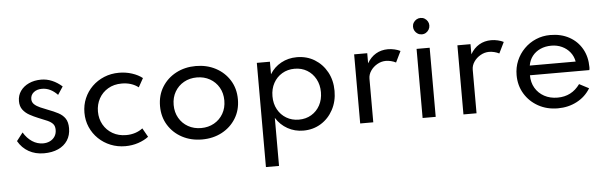

<svg xmlns="http://www.w3.org/2000/svg" viewBox="-57 -947 4476 1417"><g transform="rotate(-5 2181.0 -238.5)"><path d="M239 16Q175 16 125.8 -11.8Q76.5 -39.5 47.5 -91L94 -151Q120.5 -106.5 158 -82Q195.5 -57.5 238.5 -57.5Q266.5 -57.5 289.2 -68.5Q312 -79.5 325.5 -100.2Q339 -121 339 -149.5Q339 -177 325.2 -192.8Q311.5 -208.5 284.8 -220.5Q258 -232.5 218 -248Q186 -261 156 -277.5Q126 -294 106.8 -319.2Q87.5 -344.5 87.5 -383.5Q87.5 -425.5 110.2 -458Q133 -490.5 173 -509Q213 -527.5 264 -527.5Q305.5 -527.5 344.5 -511Q383.5 -494.5 418.5 -463.5L379.5 -404.5Q327.5 -459.5 264.5 -459.5Q226.5 -459.5 203 -440.2Q179.5 -421 179.5 -390.5Q179.5 -367 196.5 -351.2Q213.5 -335.5 240 -324Q266.5 -312.5 295 -301.5Q338 -285.5 370.2 -268.5Q402.5 -251.5 420.5 -224.8Q438.5 -198 438.5 -153Q438.5 -100.5 413.8 -62.5Q389 -24.5 344 -4.2Q299 16 239 16Z M841.5 16Q783.5 16 732.8 -4.5Q682 -25 643.5 -62Q605 -99 583.2 -148.5Q561.5 -198 561.5 -256Q561.5 -313 582.5 -362.2Q603.5 -411.5 641.5 -448.8Q679.5 -486 730.5 -507Q781.5 -528 841 -528Q891.5 -528 937 -513.2Q982.5 -498.5 1014 -473.5L977.5 -408Q927 -447 854 -447Q796 -447 752.5 -421.2Q709 -395.5 685.2 -352Q661.5 -308.5 661.5 -256Q661.5 -202 686 -158.8Q710.5 -115.5 754.2 -90.2Q798 -65 855 -65Q890.5 -65 922 -75.2Q953.5 -85.5 977 -104L1014 -38.5Q982 -14 937 1Q892 16 841.5 16Z M1410 16Q1328.5 16 1263.2 -18.5Q1198 -53 1159.8 -114.5Q1121.5 -176 1121.5 -256Q1121.5 -336.5 1159.8 -397.8Q1198 -459 1263.2 -493.5Q1328.5 -528 1410 -528Q1491.5 -528 1556.8 -493.5Q1622 -459 1660.2 -397.8Q1698.5 -336.5 1698.5 -256Q1698.5 -176 1660.2 -114.5Q1622 -53 1556.8 -18.5Q1491.5 16 1410 16ZM1410.5 -68.5Q1464 -68.5 1506.5 -92.5Q1549 -116.5 1573.5 -159Q1598 -201.5 1598 -256Q1598 -311 1573.5 -353.2Q1549 -395.5 1506.5 -419.5Q1464 -443.5 1410.5 -443.5Q1356.5 -443.5 1314 -419.5Q1271.5 -395.5 1247 -353.2Q1222.5 -311 1222.5 -256Q1222.5 -201.5 1247 -159Q1271.5 -116.5 1314 -92.5Q1356.5 -68.5 1410.5 -68.5Z M1861 260V-512H1958V-419Q1989 -470.5 2041.8 -499.2Q2094.5 -528 2158 -528Q2232 -528 2289.8 -492.5Q2347.5 -457 2381 -395.8Q2414.5 -334.5 2414.5 -256Q2414.5 -178.5 2381.2 -116.8Q2348 -55 2290.5 -19.5Q2233 16 2160 16Q2097 16 2044 -13.5Q1991 -43 1958 -96V260ZM2134.5 -67.5Q2186.5 -67.5 2227 -91.8Q2267.5 -116 2290.5 -158.5Q2313.5 -201 2313.5 -255.5Q2313.5 -310.5 2290.2 -353.2Q2267 -396 2226.8 -420.2Q2186.5 -444.5 2134.5 -444.5Q2082.5 -444.5 2041.8 -420.2Q2001 -396 1977.8 -353.5Q1954.5 -311 1954.5 -256Q1954.5 -201 1977.8 -158.5Q2001 -116 2041.8 -91.8Q2082.5 -67.5 2134.5 -67.5Z M2582 0V-512H2679V-437Q2704.5 -481.5 2744 -504.8Q2783.5 -528 2833.5 -528Q2857.5 -528 2882.2 -522.2Q2907 -516.5 2925 -507L2885 -425Q2869.5 -433.5 2849 -438.5Q2828.5 -443.5 2810.5 -443.5Q2777 -443.5 2746.8 -426.2Q2716.5 -409 2697.8 -381.5Q2679 -354 2679 -322.5V0Z M3044.5 0V-512H3141.5V0ZM3093 -615.5Q3076.5 -615.5 3062.8 -623.8Q3049 -632 3040.8 -646Q3032.5 -660 3032.5 -676.5Q3032.5 -693.5 3040.8 -707Q3049 -720.5 3062.8 -728.8Q3076.5 -737 3093 -737Q3110 -737 3123.5 -728.8Q3137 -720.5 3145.2 -707Q3153.5 -693.5 3153.5 -677Q3153.5 -660 3145.2 -646Q3137 -632 3123.5 -623.8Q3110 -615.5 3093 -615.5Z M3347 0V-512H3444V-437Q3469.5 -481.5 3509 -504.8Q3548.5 -528 3598.5 -528Q3622.5 -528 3647.2 -522.2Q3672 -516.5 3690 -507L3650 -425Q3634.5 -433.5 3614 -438.5Q3593.5 -443.5 3575.5 -443.5Q3542 -443.5 3511.8 -426.2Q3481.5 -409 3462.8 -381.5Q3444 -354 3444 -322.5V0Z M4045.5 16Q3965 16 3901 -19.5Q3837 -55 3800 -116.2Q3763 -177.5 3763 -254.5Q3763 -311.5 3784 -361Q3805 -410.5 3842.5 -448.2Q3880 -486 3929.5 -507Q3979 -528 4035.5 -528Q4115.5 -528 4175.8 -495Q4236 -462 4269.8 -403Q4303.5 -344 4303.5 -266Q4303.5 -259.5 4303 -255.5Q4302.5 -251.5 4301 -245H3861Q3861 -191.5 3885.2 -150.5Q3909.5 -109.5 3952.2 -86.2Q3995 -63 4050.5 -63Q4103 -63 4144.5 -84.5Q4186 -106 4216.5 -148.5L4287.5 -111.5Q4251 -51 4187.2 -17.5Q4123.5 16 4045.5 16ZM3866 -316.5H4206Q4199 -356 4175.2 -385.8Q4151.5 -415.5 4115.8 -432.2Q4080 -449 4037 -449Q3992 -449 3955.8 -432.8Q3919.5 -416.5 3896.2 -386.8Q3873 -357 3866 -316.5Z"/></g></svg>

Font: Spartan Thin Medium
Style: Regular
Weight: 500
Version: Version 1.004